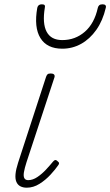

<svg xmlns="http://www.w3.org/2000/svg" viewBox="-20 -856 512 891"><path d="M104 15Q87 15 74.5 8.5Q62 2 56 -12Q50 -26 52 -48Q54 -70 64 -101L194 -500Q197 -508 201 -511.5Q205 -515 216 -515Q226 -515 230.5 -510.5Q235 -506 233 -498L103 -103Q94 -75 91 -56.5Q88 -38 93 -29Q98 -20 111 -20Q132 -20 153.5 -34.5Q175 -49 194 -69.5Q213 -90 226 -106Q232 -113 236.5 -113.5Q241 -114 246 -109Q254 -103 254 -98.5Q254 -94 250 -89Q237 -70 214.5 -45.5Q192 -21 163.5 -3Q135 15 104 15ZM269 -630Q198 -630 167.5 -679.5Q137 -729 153 -820Q155 -828 160 -832Q165 -836 174 -836Q184 -836 187 -832Q190 -828 188 -820Q176 -747 196.5 -708.5Q217 -670 269 -670Q329 -670 373.5 -708.5Q418 -747 434 -820Q436 -828 441 -832Q446 -836 456 -836Q465 -836 469 -832Q473 -828 471 -820Q457 -760 427 -717.5Q397 -675 356.5 -652.5Q316 -630 269 -630Z"/></svg>

Font: Playwrite US Trad Thin
Style: Regular
Weight: 250
Designer: Veronika Burian, José Scaglione
Foundry: TypeTogether
Version: Version 1.003